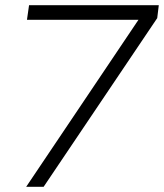

<svg xmlns="http://www.w3.org/2000/svg" viewBox="-20 -717 630 737"><path d="M511.5 -641H83.5L91.5 -697H589.5L583.5 -647.5L147.5 0H80.5Z"/></svg>

Font: HK Grotesk Light
Style: Italic
Weight: 300
Italic angle: -16°
Designer: Alfredo Marco Pradil
Foundry: Hanken Design Co.
Version: Version 3.001